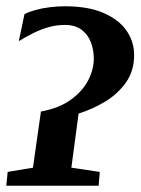

<svg xmlns="http://www.w3.org/2000/svg" viewBox="-28 -592 448 612"><path d="M-8 0 -3.5 -44 77 -57.5 102.5 -236.5Q160 -247 197.2 -273.8Q234.5 -300.5 252.8 -335.5Q271 -370.5 271 -405Q271 -432.5 261.8 -457Q252.5 -481.5 232.2 -497Q212 -512.5 178.5 -512.5Q151 -512.5 125.5 -505Q100 -497.5 76.8 -485.8Q53.5 -474 32 -461L50 -547Q64.5 -554.5 85.5 -560.2Q106.5 -566 130.8 -569Q155 -572 178.5 -572Q253.5 -572 302.5 -550.5Q351.5 -529 375.5 -494Q399.5 -459 399.5 -417Q399.5 -366 373.8 -329.5Q348 -293 307.8 -268.5Q267.5 -244 222.5 -230L199.5 -57.5L290 -44L286.5 0Z"/></svg>

Font: Merriweather SemiBold
Style: Italic
Weight: 600
Italic angle: -7.8°
Version: Version 2.101